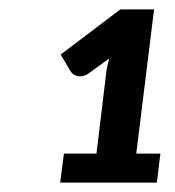

<svg xmlns="http://www.w3.org/2000/svg" viewBox="-20 -840 373 410"><path d="M116.5 -512H186L207.5 -690.5L213 -715L169 -683Q164 -679.5 159.5 -678.2Q155 -677 151 -677Q144 -677 139 -680Q134 -683 131.5 -686.5L109.5 -723.5L237 -820H309L271 -512H322.5L315 -450H108.5Z"/></svg>

Font: Lato TR
Style: Bold Italic
Weight: 700
Italic angle: -12°
Designer: Lukasz Dziedzic
Foundry: tyPoland Lukasz Dziedzic
Version: Version 1.104 2013